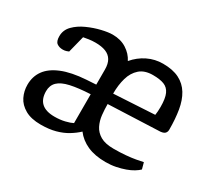

<svg xmlns="http://www.w3.org/2000/svg" viewBox="-107 -679 943 864"><g transform="rotate(30 365.0 -247.5)"><path d="M179 9Q129 9 97.5 -9Q66 -27 52 -55.5Q38 -84 38 -117Q38 -160 61 -192Q84 -224 132.5 -244Q181 -264 257 -269L306 -272V-350Q306 -380 295 -398.5Q284 -417 262.5 -425.5Q241 -434 209 -434Q191 -434 174.5 -431.5Q158 -429 148 -427L126 -340Q122 -338 114 -335.5Q106 -333 96 -333Q78 -333 65.5 -342Q53 -351 53 -378Q53 -410 76 -433.5Q99 -457 133.5 -472.5Q168 -488 202 -496Q236 -504 258 -504Q300 -504 330.5 -484.5Q361 -465 376 -435Q404 -468 441 -486Q478 -504 520 -504Q571 -504 604.5 -487Q638 -470 657.5 -438Q677 -406 684.5 -361Q692 -316 692 -260Q692 -252 688.5 -246Q685 -240 678.5 -237Q672 -234 662 -233L394 -222Q394 -195 397 -166.5Q400 -138 412 -114Q424 -90 449 -75.5Q474 -61 518 -61Q551 -61 580 -63.5Q609 -66 631 -70Q653 -74 666 -77L675 -44Q666 -35 650.5 -25.5Q635 -16 614 -8.5Q593 -1 568.5 4Q544 9 516 9Q460 9 421 -8.5Q382 -26 358 -58Q339 -40 313.5 -24.5Q288 -9 255 0Q222 9 179 9ZM215 -53Q244 -53 268.5 -59Q293 -65 306 -72V-222Q244 -219 203.5 -210Q163 -201 144 -182.5Q125 -164 125 -134Q125 -53 215 -53ZM392 -275 604 -287Q607 -305 607 -329Q607 -374 596.5 -397Q586 -420 564 -428.5Q542 -437 506 -437Q463 -437 438 -415Q413 -393 402.5 -356.5Q392 -320 392 -275Z"/></g></svg>

Font: Faustina Light
Style: Regular
Weight: 400
Version: Version 1.200